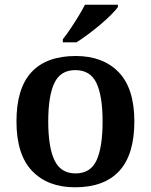

<svg xmlns="http://www.w3.org/2000/svg" viewBox="-20 -786 641 816"><path d="M299 10Q183 10 116.5 -59.5Q50 -129 50 -270Q50 -410 113.5 -479Q177 -548 302 -548Q418 -548 484.5 -479Q551 -410 551 -270Q551 -129 487 -59.5Q423 10 299 10ZM301 -49Q365 -49 390.5 -105Q416 -161 416 -270Q416 -378 390 -433Q364 -488 300 -488Q237 -488 211 -433Q185 -378 185 -270Q185 -161 211.5 -105Q238 -49 301 -49ZM247 -619Q262 -638 279.5 -664Q297 -690 313.5 -717Q330 -744 341 -766H481V-756Q472 -743 452 -723Q432 -703 406 -681Q380 -659 353.5 -639.5Q327 -620 305 -606H247Z"/></svg>

Font: Noto Serif Tibetan SemiBold
Style: Regular
Weight: 600
Designer: Monotype Design Team
Foundry: Monotype Imaging Inc.
Version: Version 2.103; ttfautohint (v1.8.4.7-5d5b)